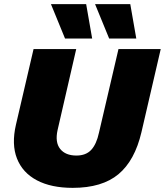

<svg xmlns="http://www.w3.org/2000/svg" viewBox="-20 -897 796 927"><path d="M331 10Q227 10 158 -26.5Q89 -63 62 -131.5Q35 -200 57 -295L142 -660H348L258 -269Q245 -210 270.5 -178Q296 -146 349 -146Q395 -146 420.5 -173.5Q446 -201 458 -257L552 -660H756L663 -259Q631 -122 552 -56Q473 10 331 10ZM396 -877 425 -711H294L226 -877ZM609 -877 638 -711H507L439 -877Z"/></svg>

Font: Work Sans ExtraBold
Style: Italic
Weight: 800
Italic angle: -13°
Designer: Wei Huang
Foundry: Wei Huang
Version: Version 2.012; ttfautohint (v1.8.3)